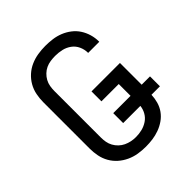

<svg xmlns="http://www.w3.org/2000/svg" viewBox="-206 -873 1012 1012"><g transform="rotate(-45 300.0 -367.5)"><path d="M297 8Q269 8 241 3.5Q213 -1 187 -13Q161 -25 140 -43.5Q119 -62 105 -86.5Q91 -111 85.5 -139Q80 -167 80 -195V-540Q80 -568 85.5 -596Q91 -624 105 -648.5Q119 -673 140 -692Q161 -711 187 -722.5Q213 -734 241 -738.5Q269 -743 297 -743Q324 -743 350.5 -739.5Q377 -736 402 -726Q427 -716 448.5 -699.5Q470 -683 484.5 -660.5Q499 -638 506.5 -612Q514 -586 514 -560Q514 -559 514 -558Q514 -557 514 -557H431Q431 -557 431 -557.5Q431 -558 431 -558Q431 -583 420.5 -606Q410 -629 390 -643.5Q370 -658 346 -663.5Q322 -669 297 -669Q280 -669 262 -666.5Q244 -664 228 -656.5Q212 -649 199 -636.5Q186 -624 177.5 -608.5Q169 -593 166 -575.5Q163 -558 163 -540V-195Q163 -177 166 -160Q169 -143 177.5 -127.5Q186 -112 199 -99.5Q212 -87 228 -79.5Q244 -72 261 -68.5Q278 -65 296 -65Q319 -65 341.5 -70.5Q364 -76 383.5 -89Q403 -102 414.5 -122.5Q426 -143 428 -165H300V-239H429V-327H300V-401H512V-239H574V-165H511Q510 -139 503 -114Q496 -89 481 -68Q466 -47 444.5 -32Q423 -17 398.5 -8Q374 1 348.5 4.5Q323 8 297 8Z"/></g></svg>

Font: Bmono
Style: Regular
Weight: 400
Monospace: yes
Designer: Belleve Invis
Foundry: Belleve Invis
Version: Version 11.2.2; ttfautohint (v1.8.2)